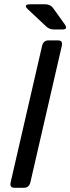

<svg xmlns="http://www.w3.org/2000/svg" viewBox="-20 -892 334 912"><path d="M114.3 -846.2Q86.9 -871.6 124.5 -871.6H195.3Q219.2 -871.6 232.4 -853.5L286.6 -777.8Q305.2 -752 276.9 -752H236.8Q214.4 -752 199.7 -766.1ZM48.8 0Q24.4 0 30.8 -26.9L179.7 -673.3Q186 -700.2 210.4 -700.2H255.4Q279.8 -700.2 273.4 -673.3L124.5 -26.9Q118.2 0 93.8 0Z"/></svg>

Font: Istok Web
Style: BoldItalic
Weight: 700
Italic angle: -13°
Designer: Andrey V. Panov
Foundry: Andrey V. Panov
Version: Version 1.0.2g